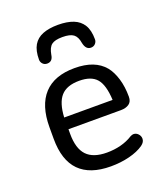

<svg xmlns="http://www.w3.org/2000/svg" viewBox="-113 -650 637 738"><g transform="rotate(-20 206.0 -280.5)"><path d="M110 -180H325Q345 -180 358 -189Q371 -198 371 -218Q371 -259 361 -292Q351 -325 334 -346Q295 -393 212 -393Q129 -393 86.5 -347Q44 -301 44 -212V-165Q44 -77 87 -33.5Q130 10 215 10Q256 10 291.5 1Q327 -8 350 -24Q358 -30 361.5 -36Q365 -42 365 -49Q365 -60 357 -68.5Q349 -77 338 -77Q333 -77 325 -73Q303 -59 276 -52Q249 -45 219 -45Q163 -45 136.5 -73Q110 -101 110 -161ZM308 -228H110Q113 -287 137 -314Q161 -341 212 -341Q261 -341 283 -315.5Q305 -290 308 -228ZM146 -472Q151 -500 164.5 -510.5Q178 -521 209 -521Q240 -521 254 -510.5Q268 -500 272 -474Q278 -445 299 -445Q310 -445 317 -452.5Q324 -460 324 -470Q324 -507 310.5 -529Q297 -551 271.5 -561Q246 -571 209 -571Q172 -571 146.5 -561Q121 -551 108 -529Q95 -507 95 -470Q95 -460 102 -452.5Q109 -445 120 -445Q131 -445 137.5 -451.5Q144 -458 146 -472Z"/></g></svg>

Font: Beiruti
Style: Regular
Weight: 400
Designer: Arlette Boutros
Foundry: Boutros
Version: Version 1.41